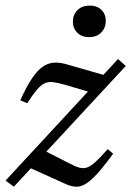

<svg xmlns="http://www.w3.org/2000/svg" viewBox="-26 -676 482 706"><path d="M-5.5 -12 408 -459 436.5 -433.5 25 10.5ZM74 -296.5 48.5 -307Q72 -359 92.5 -389Q113 -419 133 -432Q153 -445 174.8 -445.8Q196.5 -446.5 222.5 -438.5L379.5 -393.5L329.5 -330L212 -364.5Q186 -372 168.8 -374Q151.5 -376 137.8 -369.5Q124 -363 109.2 -345.5Q94.5 -328 74 -296.5ZM214 0 78 -61.5 134.5 -123.5 230.5 -74.5Q252 -63 267 -59.2Q282 -55.5 295.8 -60.8Q309.5 -66 326.8 -82.2Q344 -98.5 370 -127.5L390 -111Q355.5 -63.5 330.8 -36.5Q306 -9.5 287.2 1.2Q268.5 12 251 10.5Q233.5 9 214 0ZM301 -539.5Q274.5 -539.5 258.2 -555.8Q242 -572 242 -596.5Q242 -622 258.8 -638.8Q275.5 -655.5 304 -655.5Q331 -655.5 347 -639.8Q363 -624 363 -599Q363 -574 346.5 -556.8Q330 -539.5 301 -539.5Z"/></svg>

Font: Newsreader 16pt 16pt
Style: Italic
Weight: 400
Italic angle: -17°
Version: Version 1.003